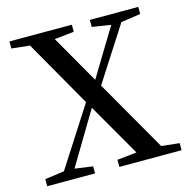

<svg xmlns="http://www.w3.org/2000/svg" viewBox="-108 -842 931 946"><g transform="rotate(-15 358.0 -368.5)"><path d="M611.3 -45.9 703.1 -36.1V0H385.7V-36.1L485.4 -46.9L330.1 -316.4L169.9 -48.8L261.7 -36.1V0H17.6V-36.1L116.2 -49.8L309.6 -350.6L115.2 -691.4L22.5 -701.2V-737.3H340.8V-701.2L241.2 -690.4L381.8 -445.3L528.3 -686.5L432.6 -701.2V-737.3H679.7V-701.2L580.1 -686.5L402.3 -410.2Z"/></g></svg>

Font: GenYoMin TW TTF SemiBold
Style: Regular
Weight: 600
Version: Version 1.300